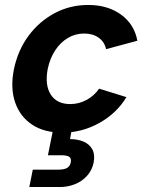

<svg xmlns="http://www.w3.org/2000/svg" viewBox="-20 -527 589 773"><path d="M231 7Q158 7 109.5 -25Q61 -57 41 -114.5Q21 -172 36 -248Q52 -325 95 -383Q138 -441 200 -474Q262 -507 335 -507Q414 -507 467.5 -468Q521 -429 533 -363L407 -329Q401 -358 377.5 -375Q354 -392 319 -392Q283 -392 253 -374Q223 -356 202 -324Q181 -292 172 -249Q160 -184 184.5 -146Q209 -108 263 -108Q297 -108 328 -124.5Q359 -141 379 -170L489 -136Q450 -71 380 -32Q310 7 231 7ZM262 33Q292 33 316 43Q340 53 351.5 74Q363 95 357 128Q350 160 329.5 182Q309 204 280.5 215Q252 226 222 226H98L112 156H215Q236 156 248.5 150Q261 144 265 127Q268 109 257.5 103.5Q247 98 227 98H173L195 -12H270Z"/></svg>

Font: Albert Sans
Style: Bold Italic
Weight: 700
Italic angle: -11.25°
Designer: Andreas Rasmussen
Foundry: a.Foundry
Version: Version 1.025